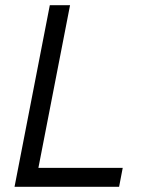

<svg xmlns="http://www.w3.org/2000/svg" viewBox="-20 -720 548 740"><path d="M250 -700 128 -73H453L439 0H36L172 -700Z"/></svg>

Font: MedMera Sans
Style: Italic
Weight: 400
Italic angle: -11°
Designer: Kasper Nordkvist
Foundry: UNCUT.wtf
Version: Version 1.300